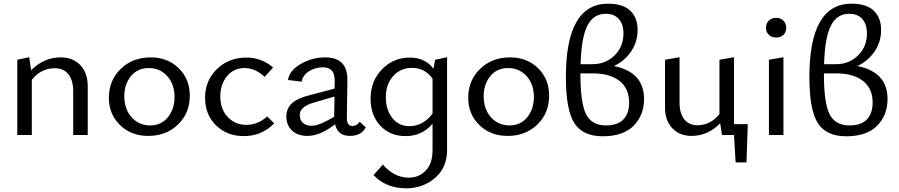

<svg xmlns="http://www.w3.org/2000/svg" viewBox="-20 -734 4886 1044"><path d="M311 -422Q376 -422 416.5 -380Q457 -338 457 -266V0H378V-239Q378 -297 352 -330Q326 -363 278 -363Q203 -363 153 -300V0H74V-409L139 -423L149 -352Q219 -422 311 -422Z M786 5Q693 5 632.5 -54Q572 -113 572 -202Q572 -297 636.5 -359.5Q701 -422 800 -422Q892 -422 952 -363Q1012 -304 1012 -214Q1012 -119 948 -57Q884 5 786 5ZM796 -52Q857 -52 893 -96.5Q929 -141 929 -206Q929 -277 889 -320.5Q849 -364 789 -364Q728 -364 692 -320Q656 -276 656 -211Q656 -140 696 -96Q736 -52 796 -52Z M1306 6Q1214 6 1154.5 -52.5Q1095 -111 1095 -202Q1095 -296 1159.5 -358.5Q1224 -421 1320 -421Q1403 -421 1465 -367L1419 -316Q1368 -364 1310 -364Q1250 -364 1214 -319.5Q1178 -275 1178 -210Q1178 -140 1218.5 -97.5Q1259 -55 1320 -55Q1382 -55 1433 -101L1471 -63Q1403 6 1306 6Z M1936 -72 1969 -41Q1944 5 1882 5Q1817 5 1802 -58Q1720 5 1652 5Q1599 5 1568 -24Q1537 -53 1537 -101Q1537 -142 1565.5 -170.5Q1594 -199 1665 -217L1799 -252L1800 -288Q1801 -332 1784.5 -350Q1768 -368 1734 -368Q1697 -368 1662.5 -348Q1628 -328 1620 -290L1546 -299Q1553 -350 1615 -386Q1677 -422 1748 -422Q1870 -422 1869 -299L1866 -93Q1866 -49 1896 -49Q1920 -49 1936 -72ZM1675 -50Q1715 -50 1797 -99V-104L1799 -209L1686 -176Q1610 -154 1610 -109Q1610 -81 1627.5 -65.5Q1645 -50 1675 -50Z M2346 -409 2411 -423V81Q2411 178 2345 234Q2279 290 2189 290Q2079 290 2011 218L2062 161Q2123 232 2203 232Q2258 232 2295 193.5Q2332 155 2332 83V-61Q2274 6 2186 6Q2100 6 2047.5 -51Q1995 -108 1995 -198Q1995 -293 2057 -357Q2119 -421 2208 -421Q2292 -421 2337 -360ZM2206 -48Q2282 -48 2332 -117V-306Q2291 -365 2220 -365Q2158 -365 2118 -320.5Q2078 -276 2078 -206Q2078 -137 2113 -92.5Q2148 -48 2206 -48Z M2740 5Q2647 5 2586.5 -54Q2526 -113 2526 -202Q2526 -297 2590.5 -359.5Q2655 -422 2754 -422Q2846 -422 2906 -363Q2966 -304 2966 -214Q2966 -119 2902 -57Q2838 5 2740 5ZM2750 -52Q2811 -52 2847 -96.5Q2883 -141 2883 -206Q2883 -277 2843 -320.5Q2803 -364 2743 -364Q2682 -364 2646 -320Q2610 -276 2610 -211Q2610 -140 2650 -96Q2690 -52 2750 -52Z M3318 -375Q3482 -342 3482 -196Q3482 -108 3425.5 -50.5Q3369 7 3257 7Q3149 7 3103 -64.5Q3057 -136 3057 -315Q3057 -714 3286 -714Q3367 -714 3407 -676Q3447 -638 3447 -571Q3447 -506 3411.5 -454Q3376 -402 3318 -375ZM3273 -659Q3207 -659 3174 -594.5Q3141 -530 3137 -385H3202Q3273 -385 3321.5 -432.5Q3370 -480 3370 -552Q3370 -602 3345 -630.5Q3320 -659 3273 -659ZM3275 -52Q3339 -52 3370 -85Q3401 -118 3401 -176Q3401 -253 3348.5 -294Q3296 -335 3203 -335H3136V-334Q3136 -173 3167 -112.5Q3198 -52 3275 -52Z M3971 -59H4046L4039 149H3980L3971 0H3906L3896 -64Q3830 5 3740 5Q3676 5 3636 -36.5Q3596 -78 3596 -150V-409L3675 -423V-177Q3675 -118 3700.5 -85.5Q3726 -53 3772 -53Q3844 -53 3892 -114V-409L3971 -423Z M4201 -530Q4176 -530 4160.5 -544.5Q4145 -559 4145 -583Q4145 -607 4160.5 -622Q4176 -637 4201 -637Q4224 -637 4239.5 -622Q4255 -607 4255 -583Q4255 -559 4240 -544.5Q4225 -530 4201 -530ZM4161 0V-409L4240 -423V0Z M4642 -375Q4806 -342 4806 -196Q4806 -108 4749.5 -50.5Q4693 7 4581 7Q4473 7 4427 -64.5Q4381 -136 4381 -315Q4381 -714 4610 -714Q4691 -714 4731 -676Q4771 -638 4771 -571Q4771 -506 4735.5 -454Q4700 -402 4642 -375ZM4597 -659Q4531 -659 4498 -594.5Q4465 -530 4461 -385H4526Q4597 -385 4645.5 -432.5Q4694 -480 4694 -552Q4694 -602 4669 -630.5Q4644 -659 4597 -659ZM4599 -52Q4663 -52 4694 -85Q4725 -118 4725 -176Q4725 -253 4672.5 -294Q4620 -335 4527 -335H4460V-334Q4460 -173 4491 -112.5Q4522 -52 4599 -52Z"/></svg>

Font: EauTestInfant Medium
Style: Regular
Weight: 500
Designer: Christian Thalmann (Catharsis Fonts)
Version: Version 0.001;PS 000.001;hotconv 1.0.88;makeotf.lib2.5.64775